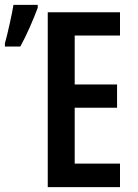

<svg xmlns="http://www.w3.org/2000/svg" viewBox="-34 -764 563 784"><path d="M-14 -574H49C76 -623 102 -684 120 -732V-744H21C17 -716 -5 -616 -14 -587ZM456 0V-96H271V-324H444V-419H271V-619H456V-714H161V0Z"/></svg>

Font: Noto Sans Display Condensed Medium
Style: Regular
Weight: 500
Width: 3
Designer: Monotype Design Team
Foundry: Monotype Imaging Inc.
Version: Version 1.900